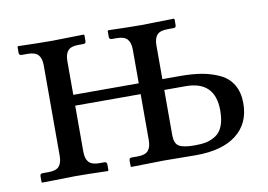

<svg xmlns="http://www.w3.org/2000/svg" viewBox="-55 -514 836 598"><g transform="rotate(-10 363.0 -215.0)"><path d="M458.5 -357.9V-251.5H516.1Q554.7 -251.5 584.7 -246.1Q614.7 -240.7 640.4 -228.3Q666 -215.8 679.9 -191.9Q693.8 -168 693.8 -133.8Q693.8 -70.3 648.9 -35.2Q604 0 520.5 0L419.4 -1L315.9 1L314 -1V-19.5Q314 -27.8 321.8 -27.8H340.8Q364.7 -27.8 374.3 -38.6Q383.8 -49.3 383.8 -71.8V-217.3H176.8V-71.8Q176.8 -49.3 186.5 -38.6Q196.3 -27.8 219.7 -27.8H235.4Q243.7 -27.8 243.7 -19.5V-1L241.7 1Q176.8 -1 137.7 -1L34.2 1L32.2 -1V-19.5Q32.2 -27.8 40 -27.8H59.1Q83 -27.8 92.5 -38.6Q102.1 -49.3 102.1 -71.8V-357.9Q102.1 -380.4 92.3 -391.1Q82.5 -401.9 59.1 -401.9H40Q31.7 -401.9 31.7 -410.2V-428.7L33.7 -430.7Q102.1 -428.7 141.1 -428.7L241.2 -430.7L243.2 -428.7V-410.2Q243.2 -401.9 235.4 -401.9H219.7Q195.8 -401.9 186.3 -391.1Q176.8 -380.4 176.8 -357.9V-251.5H383.8V-357.9Q383.8 -380.4 374 -391.1Q364.3 -401.9 340.8 -401.9H325.2Q316.9 -401.9 316.9 -410.2V-428.7L318.8 -430.7Q383.8 -428.7 422.9 -428.7L526.4 -430.7L528.3 -428.7V-410.2Q528.3 -401.9 520.5 -401.9H501.5Q477.5 -401.9 468 -391.1Q458.5 -380.4 458.5 -357.9ZM619.1 -124Q619.1 -217.3 525.9 -217.3H458.5V-74.2Q458.5 -48.3 472.2 -39.6Q485.8 -30.8 522 -30.8Q543.5 -30.8 558.6 -33.9Q573.7 -37.1 588.6 -46.4Q603.5 -55.7 611.3 -75.2Q619.1 -94.7 619.1 -124Z"/></g></svg>

Font: Libertinage
Style: f
Weight: 400
Designer: OSP
Foundry: OSP
Version: Version 1.0; 2008; OFL relea